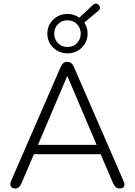

<svg xmlns="http://www.w3.org/2000/svg" viewBox="-20 -1061 762 1087"><path d="M67 6Q47 6 41 -6.5Q35 -19 43 -37L324 -683Q336 -711 361 -711Q386 -711 398 -683L679 -37Q688 -19 682.5 -6.5Q677 6 658 6Q644 6 635.5 -1.5Q627 -9 621 -22L550 -188H172L101 -22Q89 6 67 6ZM360 -629 195 -241H527L362 -629ZM362 -759Q314 -759 281 -791.5Q248 -824 248 -871Q248 -917 281 -949.5Q314 -982 362 -982Q399 -982 429 -961L505 -1032Q517 -1044 529 -1039.5Q541 -1035 545 -1022.5Q549 -1010 537 -1000L457 -933Q476 -906 476 -871Q476 -824 443 -791.5Q410 -759 362 -759ZM362 -795Q395 -795 416 -817Q437 -839 437 -871Q437 -902 416 -924Q395 -946 362 -946Q329 -946 308 -924Q287 -902 287 -871Q287 -839 308 -817Q329 -795 362 -795Z"/></svg>

Font: Nunito Light
Style: Regular
Weight: 300
Designer: Vernon Adams
Foundry: Vernon Adams
Version: Version 3.601; ttfautohint (v1.8.2.53-6de2)